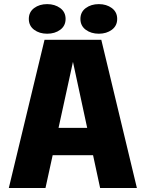

<svg xmlns="http://www.w3.org/2000/svg" viewBox="-20 -936 725 956"><path d="M214.8 -915.5Q252.9 -915.5 279.8 -895.8Q306.6 -876 306.6 -841.8Q306.6 -807.6 280 -787.8Q253.4 -768.1 214.8 -768.1Q176.3 -768.1 149.9 -787.8Q123.5 -807.6 123.5 -841.8Q123.5 -876 149.9 -895.8Q176.3 -915.5 214.8 -915.5ZM472.2 -768.1Q433.6 -768.1 407 -787.8Q380.4 -807.6 380.4 -841.8Q380.4 -876 407 -895.8Q433.6 -915.5 472.2 -915.5Q510.3 -915.5 536.9 -895.8Q563.5 -876 563.5 -841.8Q563.5 -807.6 536.9 -787.8Q510.3 -768.1 472.2 -768.1ZM23.9 0 201.7 -737.8H484.4L661.6 0H478.5L443.4 -163.1H242.2L206.5 0ZM271.5 -299.3H414.1L343.3 -627.9Z"/></svg>

Font: Epilogue ExtraBold
Style: Regular
Weight: 800
Designer: Tyler Finck
Foundry: Etcetera Type Co
Version: Version 2.112